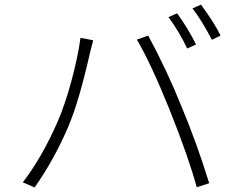

<svg xmlns="http://www.w3.org/2000/svg" viewBox="-20 -826 1040 842"><path d="M718.8 -751 756.8 -767.6Q804.7 -701.2 839.8 -630.9L800.8 -613.3Q767.6 -684.6 718.8 -751ZM824.2 -789.1 861.3 -805.7Q919.9 -726.6 947.3 -669.9L909.2 -651.4Q865.2 -736.3 824.2 -789.1ZM233.4 -293.9Q265.6 -368.2 293.9 -473.6Q322.3 -579.1 333 -660.2L388.7 -649.4Q387.7 -645.5 374 -591.8Q327.1 -383.8 280.3 -272.5Q218.8 -127.9 131.8 -3.9L80.1 -26.4Q164.1 -135.7 233.4 -293.9ZM724.6 -342.8Q639.6 -552.7 580.1 -652.3L629.9 -669.9Q710.9 -520.5 775.4 -360.4Q841.8 -202.1 897.5 -22.5L842.8 -4.9Q808.6 -131.8 724.6 -342.8Z"/></svg>

Font: Gen Shin Gothic Monospace Light
Style: Regular
Weight: 300
Designer: [Source Han Sans]
Ryoko NISHIZUKA  (kana & ideographs); Paul D. Hunt (Latin, Greek & Cyrillic); Wenlong ZHANG  (bopomofo
Version: Version 1.002.20150607